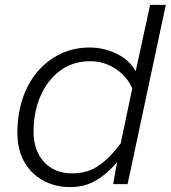

<svg xmlns="http://www.w3.org/2000/svg" viewBox="-20 -752 697 784"><path d="M347 -558Q404 -558 456.5 -532.5Q509 -507 534 -461L593 -732H657L501 0H442L458 -90Q420 -44 373.5 -16Q327 12 266 12Q206 12 157 -14.5Q108 -41 79.5 -90.5Q51 -140 51 -210Q51 -283 71.5 -346.5Q92 -410 131 -457Q170 -504 225 -531Q280 -558 347 -558ZM274 -44Q340 -44 386.5 -78Q433 -112 473 -167L520 -391Q499 -440 452 -471Q405 -502 348 -502Q277 -502 225 -463Q173 -424 145 -359Q117 -294 117 -214Q117 -163 136.5 -124.5Q156 -86 191.5 -65Q227 -44 274 -44Z"/></svg>

Font: Azeret Mono Thin ExtraLight
Style: Italic
Weight: 250
Italic angle: -12°
Version: Version 1.002